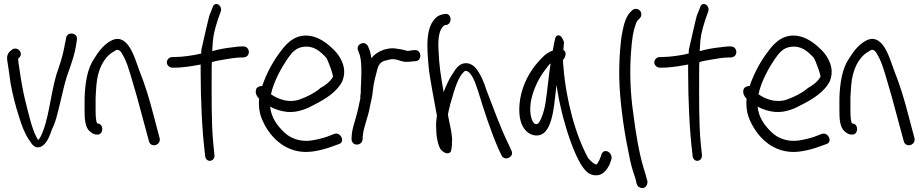

<svg xmlns="http://www.w3.org/2000/svg" viewBox="-20 -741 4690 976"><path d="M369 -527 371 -539C377 -577 321 -581 316 -549L314 -536C312 -528 309 -514 306 -496C298 -454 282 -406 267 -363C235 -255 228 -125 185 -44C182 -38 177 -32 174 -29C172 -31 170 -35 168 -40H167V-41C141 -87 125 -166 107 -235C95 -286 86 -339 79 -389C75 -412 73 -426 72 -443C76 -446 86 -453 86 -466C86 -480 74 -494 58 -494C52 -494 47 -494 39 -487C25 -477 12 -462 17 -433C23 -399 28 -357 34 -316C44 -262 60 -197 77 -147C90 -103 107 -59 129 -28C142 -8 159 21 193 2C218 -12 232 -49 243 -80C250 -97 259 -116 265 -137C285 -206 299 -285 320 -353C339 -406 362 -468 369 -527Z M470 -307C476 -388 508 -448 553 -476H554C571 -488 578 -493 591 -481C598 -474 605 -461 614 -443C624 -422 633 -396 642 -366C668 -280 682 -230 711 -120L737 -24C746 13 798 -2 792 -37L766 -135C737 -247 721 -299 687 -386C668 -438 651 -496 618 -526C587 -553 560 -545 531 -526C502 -506 480 -478 460 -445C424 -394 413 -322 410 -243V-180C410 -141 411 -94 437 -73C448 -63 459 -57 471 -57H478C490 -57 500 -70 500 -85C500 -100 490 -113 478 -113H475C468 -121 466 -148 466 -180V-243C467 -264 468 -284 470 -307Z M863 -451H856C840 -451 828 -438 828 -424C828 -409 842 -397 856 -397H864C915 -397 961 -406 1000 -413V-374C1000 -234 1007 -76 1022 43L1023 54C1030 90 1075 80 1070 45L1069 35C1068 30 1067 13 1064 -13C1054 -115 1056 -255 1056 -373C1056 -391 1056 -408 1057 -425C1073 -431 1092 -433 1111 -437C1138 -442 1182 -449 1208 -449H1217C1232 -449 1245 -460 1245 -476C1245 -492 1234 -505 1217 -505H1208C1191 -505 1166 -501 1166 -501C1126 -497 1090 -490 1059 -481V-486C1062 -557 1069 -583 1087 -640L1102 -682C1113 -715 1071 -738 1061 -704L1044 -661C1041 -653 1004 -490 1004 -490C1003 -483 1003 -476 1003 -469C967 -460 910 -451 863 -451Z M1284 -292C1273 -269 1287 -250 1297 -239C1293 -184 1303 -148 1325 -107C1372 -19 1457 45 1570 29C1604 24 1634 16 1662 6L1701 -8C1737 -17 1713 -70 1682 -61H1681L1642 -46C1619 -38 1594 -32 1564 -27C1505 -18 1453 -39 1422 -71C1390 -102 1359 -142 1353 -199C1381 -184 1410 -175 1442 -172C1495 -168 1542 -189 1578 -209C1629 -235 1693 -272 1721 -330V-331C1746 -394 1712 -452 1679 -486C1649 -516 1613 -544 1573 -555C1494 -576 1443 -531 1406 -479C1371 -434 1334 -368 1313 -304C1297 -304 1287 -296 1284 -292ZM1357 -262 1358 -264C1372 -329 1412 -399 1442 -443C1465 -476 1486 -499 1523 -503C1575 -510 1608 -480 1638 -448C1646 -439 1683 -341 1670 -347C1658 -325 1632 -306 1606 -292V-291C1577 -267 1541 -249 1502 -235C1451 -217 1398 -234 1357 -262Z M1868 -445C1865 -466 1860 -487 1851 -505C1836 -539 1785 -516 1801 -483C1804 -474 1806 -471 1809 -461C1816 -437 1817 -405 1817 -373C1817 -360 1816 -347 1816 -336C1816 -319 1814 -306 1814 -290V-272C1814 -262 1810 -254 1812 -242C1805 -211 1799 -177 1790 -147C1782 -117 1770 -85 1768 -53L1767 -34C1767 -21 1776 -6 1793 -6C1810 -6 1820 -16 1823 -30V-31L1824 -49C1828 -93 1848 -138 1858 -186V-187C1863 -217 1873 -247 1875 -277C1879 -321 1889 -354 1899 -392C1906 -417 1919 -429 1943 -434L1955 -437C1996 -450 2015 -422 2056 -427C2064 -427 2076 -428 2086 -430H2094C2129 -435 2121 -492 2087 -486H2080C2071 -484 2064 -484 2053 -482C2051 -482 2048 -483 2044 -484L2029 -488C2022 -490 2013 -491 2006 -492L1987 -495C1966 -498 1947 -492 1933 -489L1916 -482H1915C1896 -472 1881 -463 1868 -445Z M2249 -614C2282 -621 2275 -677 2241 -670C2229 -668 2217 -666 2203 -657C2139 -608 2151 -493 2159 -401C2163 -352 2189 -220 2201 -153C2198 -135 2196 -114 2197 -97C2197 -54 2203 -12 2219 17C2224 22 2247 50 2269 33C2279 24 2278 -38 2278 -38C2276 -75 2264 -116 2257 -158C2257 -159 2258 -161 2258 -165L2264 -191C2267 -205 2270 -218 2275 -232C2290 -286 2309 -350 2339 -377C2342 -379 2344 -381 2349 -381C2364 -378 2375 -363 2386 -342C2394 -326 2402 -303 2411 -276C2438 -187 2476 -69 2514 16L2529 48C2545 82 2596 56 2580 25L2565 -8C2525 -88 2485 -200 2452 -285C2443 -314 2433 -338 2423 -357C2406 -388 2388 -417 2351 -420H2350C2316 -420 2299 -395 2283 -369C2264 -343 2249 -308 2235 -273C2219 -366 2213 -402 2209 -488C2206 -543 2211 -597 2242 -614Z M2680 -232C2692 -291 2722 -349 2752 -387C2762 -400 2769 -411 2779 -419C2769 -356 2763 -283 2753 -218C2747 -178 2726 -107 2706 -110C2703 -110 2700 -111 2695 -114C2675 -136 2671 -187 2680 -232ZM2844 -486C2845 -502 2846 -515 2847 -527C2841 -543 2830 -568 2813 -560C2807 -558 2805 -554 2803 -549C2800 -537 2793 -506 2790 -484C2757 -472 2738 -452 2712 -422C2673 -378 2637 -312 2625 -242C2614 -177 2618 -112 2655 -75C2682 -48 2725 -42 2753 -73C2779 -103 2790 -156 2797 -208C2801 -241 2805 -274 2809 -309C2817 -252 2829 -197 2843 -143C2865 -60 2898 37 2934 96C2951 123 2967 140 2988 147C3041 162 3066 121 3079 94L3087 72C3100 34 3045 3 3035 52L3027 72C3022 83 3017 91 3011 96H3010V94H3006L3005 93C2999 91 2986 81 2970 63C2907 -51 2858 -227 2844 -402C2842 -415 2842 -425 2842 -437C2852 -444 2865 -477 2844 -486Z M3231 211C3253 224 3274 205 3271 179L3267 166C3265 158 3260 139 3251 111C3228 34 3212 -63 3199 -165C3184 -268 3180 -380 3188 -480C3193 -544 3197 -577 3212 -619C3216 -631 3220 -636 3222 -638L3232 -648C3237 -653 3240 -660 3240 -668C3240 -685 3227 -696 3212 -696C3204 -696 3198 -693 3193 -688L3184 -679C3162 -657 3151 -617 3144 -580C3139 -558 3135 -526 3132 -485C3129 -445 3127 -398 3128 -342C3130 -234 3151 -84 3170 8C3179 58 3188 98 3197 127C3207 160 3213 172 3215 189C3215 190 3216 190 3216 191C3222 209 3225 208 3231 211Z M3341 -451H3334C3318 -451 3306 -438 3306 -424C3306 -409 3320 -397 3334 -397H3342C3393 -397 3439 -406 3478 -413V-374C3478 -234 3485 -76 3500 43L3501 54C3508 90 3553 80 3548 45L3547 35C3546 30 3545 13 3542 -13C3532 -115 3534 -255 3534 -373C3534 -391 3534 -408 3535 -425C3551 -431 3570 -433 3589 -437C3616 -442 3660 -449 3686 -449H3695C3710 -449 3723 -460 3723 -476C3723 -492 3712 -505 3695 -505H3686C3669 -505 3644 -501 3644 -501C3604 -497 3568 -490 3537 -481V-486C3540 -557 3547 -583 3565 -640L3580 -682C3591 -715 3549 -738 3539 -704L3522 -661C3519 -653 3482 -490 3482 -490C3481 -483 3481 -476 3481 -469C3445 -460 3388 -451 3341 -451Z M3762 -292C3751 -269 3765 -250 3775 -239C3771 -184 3781 -148 3803 -107C3850 -19 3935 45 4048 29C4082 24 4112 16 4140 6L4179 -8C4215 -17 4191 -70 4160 -61H4159L4120 -46C4097 -38 4072 -32 4042 -27C3983 -18 3931 -39 3900 -71C3868 -102 3837 -142 3831 -199C3859 -184 3888 -175 3920 -172C3973 -168 4020 -189 4056 -209C4107 -235 4171 -272 4199 -330V-331C4224 -394 4190 -452 4157 -486C4127 -516 4091 -544 4051 -555C3972 -576 3921 -531 3884 -479C3849 -434 3812 -368 3791 -304C3775 -304 3765 -296 3762 -292ZM3835 -262 3836 -264C3850 -329 3890 -399 3920 -443C3943 -476 3964 -499 4001 -503C4053 -510 4086 -480 4116 -448C4124 -439 4161 -341 4148 -347C4136 -325 4110 -306 4084 -292V-291C4055 -267 4019 -249 3980 -235C3929 -217 3876 -234 3835 -262Z M4307 -307C4313 -388 4345 -448 4390 -476H4391C4408 -488 4415 -493 4428 -481C4435 -474 4442 -461 4451 -443C4461 -422 4470 -396 4479 -366C4505 -280 4519 -230 4548 -120L4574 -24C4583 13 4635 -2 4629 -37L4603 -135C4574 -247 4558 -299 4524 -386C4505 -438 4488 -496 4455 -526C4424 -553 4397 -545 4368 -526C4339 -506 4317 -478 4297 -445C4261 -394 4250 -322 4247 -243V-180C4247 -141 4248 -94 4274 -73C4285 -63 4296 -57 4308 -57H4315C4327 -57 4337 -70 4337 -85C4337 -100 4327 -113 4315 -113H4312C4305 -121 4303 -148 4303 -180V-243C4304 -264 4305 -284 4307 -307Z"/></svg>

Font: Stray Cat
Style: BdCn
Weight: 700
Version: Version 1.0